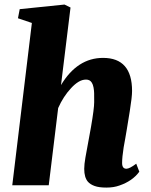

<svg xmlns="http://www.w3.org/2000/svg" viewBox="-20 -826 673 856"><path d="M543.5 -73.7Q557.6 -73.7 587.4 -96.2L601.1 -60.5Q570.8 -19 512.7 1Q487.3 10.3 454.3 10.3Q421.4 10.3 401.9 3.2Q382.3 -3.9 372.1 -15.6Q355.5 -34.7 355.5 -73.2Q355.5 -93.3 360.8 -123.5L385.7 -259.8Q399.9 -342.3 399.9 -370.6Q399.9 -398.9 399.7 -410.9Q399.4 -422.9 397 -436Q394.5 -449.2 389.6 -457Q381.3 -471.2 363.8 -471.2Q346.2 -471.2 329.6 -460.9Q313 -450.7 296.9 -433.1Q262.2 -396 239.3 -344.2L197.3 0H34.7L122.1 -723.6L60.1 -744.6L67.9 -785.2L267.6 -805.7L294.4 -792.5L252 -446.8Q324.7 -567.9 439.5 -567.9Q568.8 -567.9 568.8 -420.4Q568.8 -393.6 558.6 -330.6L544.9 -246.6Q542 -228 538.3 -208Q534.7 -188 531.2 -168.5Q524.4 -125 524.4 -99.4Q524.4 -73.7 543.5 -73.7Z"/></svg>

Font: Merriweather
Style: Heavy Italic
Weight: 900
Italic angle: -7°
Designer: Eben Sorkin
Foundry: Eben Sorkin
Version: Version 1.001